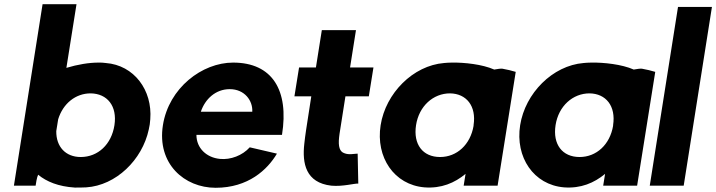

<svg xmlns="http://www.w3.org/2000/svg" viewBox="-20 -881 3398 911"><path d="M46 0H149C150 -8 155 -41 161 -52C201 -19 257 4 335 9C352 9 370 9 389 8C530 -1 655 -122 686 -267C690 -283 692 -299 693 -315C704 -453 616 -572 482 -582C471 -584 459 -584 447 -584C402 -584 348 -575 295 -559L343 -861H182ZM247 -259 256 -315C279 -390 339 -438 410 -438C489 -437 537 -378 523 -287C509 -196 445 -136 363 -136C292 -136 246 -184 247 -259Z M753 -287C724 -104 855 10 1003 10C1158 10 1249 -76 1294 -152L1165 -182C1130 -143 1074 -122 1024 -127C960 -133 912 -178 912 -241H1318C1352 -453 1272 -584 1086 -584C939 -584 781 -464 753 -287ZM933 -351C953 -411 1003 -458 1070 -458C1141 -458 1180 -403 1177 -351Z M1377 -424H1457L1432 -262C1429 -241 1426 -220 1424 -200C1413 -105 1431 -14 1552 0C1607 5 1660 -11 1680 -10L1677 -152C1662 -152 1636 -145 1614 -154C1592 -161 1584 -185 1589 -230C1590 -241 1592 -252 1594 -265L1619 -424H1730L1752 -561H1641L1669 -738H1507L1479 -561H1399Z M1786 -287C1762 -135 1850 -4 1994 8C2074 14 2137 -13 2189 -56L2180 0H2341L2427 -540C2408 -546 2386 -551 2364 -555C2356 -556 2342 -554 2325 -551C2268 -576 2183 -585 2124 -584C2110 -584 2098 -583 2087 -582C1940 -570 1810 -439 1786 -287ZM1954 -287C1968 -378 2036 -438 2115 -438C2193 -437 2241 -378 2227 -287V-284C2212 -195 2148 -136 2068 -136C1986 -136 1940 -196 1954 -287Z M2448 -287C2424 -135 2512 -4 2656 8C2736 14 2799 -13 2851 -56L2842 0H3003L3089 -540C3070 -546 3048 -551 3026 -555C3018 -556 3004 -554 2987 -551C2930 -576 2845 -585 2786 -584C2772 -584 2760 -583 2749 -582C2602 -570 2472 -439 2448 -287ZM2616 -287C2630 -378 2698 -438 2777 -438C2855 -437 2903 -378 2889 -287V-284C2874 -195 2810 -136 2730 -136C2648 -136 2602 -196 2616 -287Z M3063 0H3224L3358 -848H3197Z"/></svg>

Font: Rabbid Highway Sign IV
Style: BdObl
Weight: 400
Foundry: Cannot Into Space Fonts
Version: Version 0.277